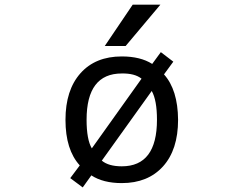

<svg xmlns="http://www.w3.org/2000/svg" viewBox="-20 -777 1040 826"><path d="M375 -138.7 588.9 -438.5Q559.6 -461.9 503.9 -460.9Q352.5 -460.9 352.5 -261.7Q352.5 -176.8 375 -138.7ZM418 -85.9Q447.3 -61.5 503.9 -61.5Q655.3 -61.5 655.3 -261.7Q655.3 -345.7 632.8 -385.7ZM669.9 -756.8 520.5 -579.1H430.7L550.8 -756.8ZM671.9 -552.7 725.6 -511.7 685.5 -457Q745.1 -390.6 746.1 -261.7Q746.1 -132.8 681.2 -61Q616.2 10.7 503.9 10.7Q423.8 10.7 373 -22.5L335.9 29.3L282.2 -10.7L323.2 -65.4Q261.7 -132.8 261.7 -261.2Q261.7 -389.6 326.2 -461.9Q390.6 -534.2 503.9 -534.2Q584 -534.2 634.8 -502Z"/></svg>

Font: GenEi Gothic M Regular
Style: Regular
Weight: 400
Designer: o_tamon (Modified); [Source Han Sans]
Ryoko NISHIZUKA  (kana & ideographs); Paul D. Hunt (Latin, Greek & Cyrillic); Wenl
Version: Version 1.1a;Original Version 1.004